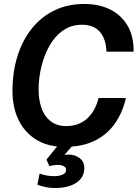

<svg xmlns="http://www.w3.org/2000/svg" viewBox="-20 -730 695 970"><path d="M307 12Q222 12 163 -24.5Q104 -61 73.5 -124.5Q43 -188 43 -270Q43 -365 68 -445.5Q93 -526 140.5 -585.5Q188 -645 255 -677.5Q322 -710 406 -710Q481 -710 537.5 -681.5Q594 -653 625 -599.5Q656 -546 655 -469H518Q515 -535 484 -570Q453 -605 394 -605Q340 -605 298.5 -576Q257 -547 230 -499Q203 -451 189 -393Q175 -335 175 -277Q175 -225 190 -183Q205 -141 236.5 -117Q268 -93 314 -93Q378 -93 420 -131Q462 -169 478 -235H616Q599 -160 559.5 -104.5Q520 -49 457 -18.5Q394 12 307 12ZM260 220Q234 220 211.5 215.5Q189 211 169 203L180 147Q197 153 215.5 156.5Q234 160 254 160Q278 160 296 152.5Q314 145 314 128Q314 116 302 109.5Q290 103 272 103Q262 103 251.5 104.5Q241 106 229 109L215 76L297 -25L355 -4L305 53Q313 51 317.5 51Q322 51 328 51Q359 51 382.5 69Q406 87 406 119Q406 153 386 175.5Q366 198 333 209Q300 220 260 220Z"/></svg>

Font: Azeret Mono Thin Medium
Style: Italic
Weight: 500
Italic angle: -12°
Version: Version 1.002